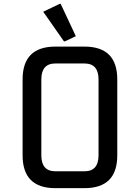

<svg xmlns="http://www.w3.org/2000/svg" viewBox="-20 -980 728 1000"><path d="M268.6 -87.9H419.9Q493.2 -87.9 493.2 -170.9V-566.4Q493.2 -649.4 419.9 -649.4H268.6Q195.3 -649.4 195.3 -566.4V-170.9Q195.3 -87.9 268.6 -87.9ZM268.6 0Q97.7 0 97.7 -170.9V-566.4Q97.7 -737.3 268.6 -737.3H419.9Q590.8 -737.3 590.8 -566.4V-170.9Q590.8 0 419.9 0ZM291 -960H295.9L375 -791.5L317.9 -764.6H313L205.1 -918.9Z"/></svg>

Font: Nova Square
Style: Book
Weight: 400
Version: Version 2.000